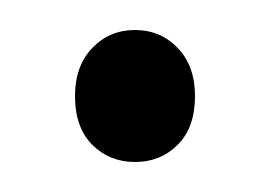

<svg xmlns="http://www.w3.org/2000/svg" viewBox="-20 -394 180 128"><path d="M30 -330Q30 -350 41.5 -362Q53 -374 70 -374Q87 -374 98.5 -362Q110 -350 110 -330Q110 -309 98.5 -297.5Q87 -286 70 -286Q53 -286 41.5 -297.5Q30 -309 30 -330Z"/></svg>

Font: Mukta ExtraLight
Style: Regular
Weight: 275
Designer: Girish Dalvi and Yashodeep Gholap
Foundry: Ek Type
Version: Version 2.538;PS 1.002;hotconv 16.6.51;makeotf.lib2.5.65220;